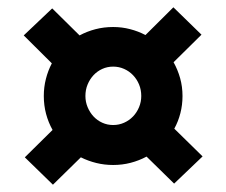

<svg xmlns="http://www.w3.org/2000/svg" viewBox="-20 -600 620 526"><path d="M100 -337Q100 -361.5 105.8 -384Q111.5 -406.5 122 -426.5L45 -503L123 -577L198 -503Q218.5 -514 241.5 -520Q264.5 -526 290 -526Q314 -526 336.2 -520.2Q358.5 -514.5 378.5 -504L455 -580L532 -505L455.5 -429.5Q467 -409 473.5 -385.8Q480 -362.5 480 -337Q480 -312.5 474.2 -290Q468.5 -267.5 457.5 -247.5L535 -171.5L457 -97L381.5 -171Q361 -160 338 -154Q315 -148 290 -148Q266 -148 243.8 -153.5Q221.5 -159 201.5 -169L125 -94L48 -169L124 -244Q112.5 -264.5 106.2 -288Q100 -311.5 100 -337ZM214 -337Q214 -321 220 -306.5Q226 -292 236.2 -281Q246.5 -270 260.2 -263.8Q274 -257.5 290 -257.5Q306 -257.5 320 -263.8Q334 -270 344.5 -281Q355 -292 361 -306.5Q367 -321 367 -337Q367 -354 361 -368.5Q355 -383 344.5 -394Q334 -405 320 -411.2Q306 -417.5 290 -417.5Q274 -417.5 260.2 -411.2Q246.5 -405 236.2 -394Q226 -383 220 -368.5Q214 -354 214 -337Z"/></svg>

Font: Lato Black
Style: Regular
Weight: 900
Designer: Lukasz Dziedzic
Foundry: tyPoland Lukasz Dziedzic
Version: Version 2.007; 2014-02-27